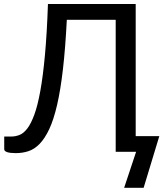

<svg xmlns="http://www.w3.org/2000/svg" viewBox="-24 -736 807 931"><path d="M748.5 -76 672.5 174.5H578L636 0H537V-640H300Q293 -502 281.2 -400.5Q269.5 -299 252.8 -227Q236 -155 214.8 -109.8Q193.5 -64.5 168.2 -38.5Q143 -12.5 114 -3Q85 6.5 52.5 6.5Q25.5 6.5 11 1.8Q-3.5 -3 -3.5 -12.5V-74H31.5Q51.5 -74 71 -81.8Q90.5 -89.5 108.5 -113Q126.5 -136.5 142.5 -180Q158.5 -223.5 171.5 -295Q184.5 -366.5 194 -469.8Q203.5 -573 208.5 -716.5H634V-76Z"/></svg>

Font: Lato-Regular
Style: Regular
Weight: 400
Designer: Lukasz Dziedzic with Adam Twardoch and Botio Nikoltchev
Foundry: tyPoland Lukasz Dziedzic
Version: Version 2.015; 2015-08-06; http://www.latofonts.com/